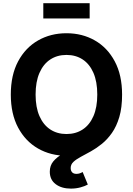

<svg xmlns="http://www.w3.org/2000/svg" viewBox="-20 -940 810 1171"><path d="M385.4 9.8Q289 9.8 212.1 -34.2Q135.1 -78.2 90.5 -161.7Q45.9 -245.1 45.9 -363.3Q45.9 -482.2 90.5 -565.8Q135.1 -649.4 212.1 -693.3Q289 -737.3 385.4 -737.3Q481.9 -737.3 558.6 -693.3Q635.3 -649.4 679.9 -565.8Q724.6 -482.2 724.6 -363.3Q724.6 -244.9 679.9 -161.4Q635.3 -77.9 558.6 -34.1Q481.9 9.8 385.4 9.8ZM385.4 -122.6Q442 -122.6 484.2 -150.3Q526.4 -177.9 549.9 -231.7Q573.3 -285.5 573.3 -363.3Q573.3 -441.7 549.9 -495.7Q526.4 -549.6 484.2 -577.3Q442 -605 385.4 -605Q329 -605 286.7 -577.2Q244.3 -549.4 220.7 -495.4Q197.1 -441.5 197.1 -363.3Q197.1 -285.5 220.7 -231.9Q244.3 -178.2 286.7 -150.4Q329 -122.6 385.4 -122.6ZM412.4 210.3Q355.6 210.3 319.6 183.2Q283.7 156.2 283.7 107.1Q283.7 69.8 305.3 44Q326.9 18.2 362.5 -1.9Q398 -22 440.7 -42Q483.4 -62 525.9 -87.3Q568.3 -112.5 603.9 -148.5Q639.5 -184.5 661.1 -236.7Q682.7 -288.8 682.7 -363.3H724.6Q724.6 -283.5 707.7 -226.3Q690.7 -169.1 662.7 -129.3Q634.6 -89.4 601.4 -62.6Q568.1 -35.7 534.6 -17.1Q501 1.5 473 16.4Q445 31.4 428 47.1Q411.1 62.9 411.1 84.5Q411.1 101.2 419.9 110.8Q428.7 120.4 446.3 120.4Q457.1 120.4 466.4 117.2Q475.6 114 484.1 109.1L515.6 185.6Q497.5 195.7 470.1 203Q442.7 210.3 412.4 210.3ZM526.8 -920.5V-827.4H244.1V-920.5Z"/></svg>

Font: Adwaita Sans
Style: Regular
Weight: 400
Designer: Rasmus Andersson
Foundry: rsms
Version: Version 4.001;git-9221beed3